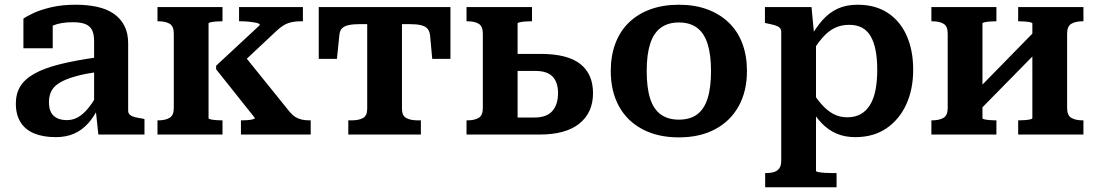

<svg xmlns="http://www.w3.org/2000/svg" viewBox="-20 -569 4638 812"><path d="M394 -327V-265Q344 -258 308 -248.5Q272 -239 248 -227.5Q224 -216 211 -202.5Q198 -189 192.5 -172.5Q187 -156 187 -137Q187 -110 196 -93.5Q205 -77 222 -69Q239 -61 263 -61Q288 -61 309.5 -73Q331 -85 351.5 -109.5Q372 -134 393 -172L398 -117Q378 -75 352 -46.5Q326 -18 292.5 -3.5Q259 11 216 11Q163 11 125 -4.5Q87 -20 67 -52Q47 -84 47 -131Q47 -173 66 -204Q85 -235 126.5 -258Q168 -281 234 -297.5Q300 -314 394 -327ZM396 0 384 -112 378 -113V-394Q378 -423 370 -440.5Q362 -458 342.5 -466.5Q323 -475 288 -475Q237 -475 204 -461Q171 -447 157 -431Q152 -437 153 -445.5Q154 -454 160 -461.5Q166 -469 177 -474.5Q188 -480 203 -481V-365H79V-490Q94 -501 123.5 -514.5Q153 -528 197.5 -538.5Q242 -549 300 -549Q350 -549 391 -540Q432 -531 461 -511Q490 -491 506 -460Q522 -429 522 -386V-101Q522 -90 529.5 -83.5Q537 -77 551 -73.5Q565 -70 585 -67L591 -65V0Z M715 -112V-427Q715 -458 697.5 -468.5Q680 -479 649 -479H646V-539H921V-479H917Q906 -479 893.5 -478Q881 -477 871.5 -475Q862 -473 862 -470V-69Q862 -66 871.5 -64Q881 -62 893.5 -61Q906 -60 917 -60H921V0H646V-60H649Q679 -60 697 -70.5Q715 -81 715 -112ZM1294 0H999V-60H1004Q1016 -60 1028.5 -61Q1041 -62 1049.5 -64.5Q1058 -67 1058 -70L894 -276V-291L1079 -463Q1079 -469 1066 -472Q1053 -475 1035 -477Q1017 -479 1001 -479H991V-539H1261V-479H1250Q1230 -479 1212.5 -475Q1195 -471 1180.5 -462.5Q1166 -454 1150 -439L974 -274L1001 -349L1205 -96Q1218 -81 1230.5 -73.5Q1243 -66 1257.5 -63Q1272 -60 1288 -60H1294Z M1609 -467V-539H1885V-320H1808L1799 -418Q1797 -437 1788 -447.5Q1779 -458 1760.5 -462.5Q1742 -467 1711 -467ZM1605 -467H1502Q1472 -467 1453 -462.5Q1434 -458 1425 -447.5Q1416 -437 1415 -418L1405 -320H1328V-539H1605ZM1680 -109Q1680 -80 1698 -70Q1716 -60 1746 -60H1760V0H1453V-60H1467Q1498 -60 1515.5 -70Q1533 -80 1533 -109V-539H1680Z M2169 -72H2240Q2292 -72 2316 -99.5Q2340 -127 2340 -175Q2340 -221 2317 -245Q2294 -269 2245 -269H2145V-341H2267Q2380 -341 2434 -298.5Q2488 -256 2488 -175Q2488 -93 2430.5 -46.5Q2373 0 2262 0H1953V-60H1956Q1987 -60 2004.5 -70.5Q2022 -81 2022 -112V-427Q2022 -458 2004.5 -468.5Q1987 -479 1956 -479H1953V-539H2230V-479H2224Q2214 -479 2201 -478Q2188 -477 2178.5 -475Q2169 -473 2169 -470Z M3139 -269Q3139 -183 3104 -120Q3069 -57 3004.5 -22.5Q2940 12 2851 12Q2762 12 2697 -22.5Q2632 -57 2597.5 -120Q2563 -183 2563 -269Q2563 -333 2582.5 -385Q2602 -437 2639.5 -473.5Q2677 -510 2730.5 -529.5Q2784 -549 2851 -549Q2918 -549 2971 -529.5Q3024 -510 3062 -473.5Q3100 -437 3119.5 -385Q3139 -333 3139 -269ZM2715 -269Q2715 -198 2729.5 -152.5Q2744 -107 2774.5 -85Q2805 -63 2851 -63Q2898 -63 2928 -85Q2958 -107 2972.5 -152.5Q2987 -198 2987 -269Q2987 -338 2972.5 -383.5Q2958 -429 2928 -451.5Q2898 -474 2851 -474Q2805 -474 2774.5 -451.5Q2744 -429 2729.5 -383.5Q2715 -338 2715 -269Z M3518 223H3216V163H3219Q3239 163 3253.5 158.5Q3268 154 3276 142.5Q3284 131 3284 111V-433Q3284 -445 3277.5 -451.5Q3271 -458 3257.5 -462Q3244 -466 3224 -470L3215 -472V-539H3412L3425 -403L3431 -399V154Q3431 157 3442 159Q3453 161 3469.5 162Q3486 163 3501 163H3518ZM3597 11Q3553 11 3518 -4Q3483 -19 3455 -48Q3427 -77 3405 -118L3407 -195Q3430 -156 3453.5 -129Q3477 -102 3503.5 -87.5Q3530 -73 3563 -73Q3596 -73 3619.5 -86Q3643 -99 3659 -124.5Q3675 -150 3682.5 -187.5Q3690 -225 3690 -274Q3690 -321 3683 -356.5Q3676 -392 3662 -416Q3648 -440 3625.5 -452Q3603 -464 3571 -464Q3537 -464 3509.5 -450.5Q3482 -437 3457 -408Q3432 -379 3406 -335L3405 -406Q3430 -452 3458.5 -484Q3487 -516 3523 -532.5Q3559 -549 3607 -549Q3682 -549 3734.5 -514.5Q3787 -480 3814.5 -418Q3842 -356 3842 -274Q3842 -191 3812.5 -127Q3783 -63 3728.5 -26Q3674 11 3597 11Z M3988 -112V-427Q3988 -458 3970.5 -468.5Q3953 -479 3922 -479H3919V-539H4194V-479H4190Q4180 -479 4167 -478Q4154 -477 4144.5 -475Q4135 -473 4135 -470V-69Q4135 -66 4144.5 -64Q4154 -62 4167 -61Q4180 -60 4190 -60H4194V0H3919V-60H3922Q3952 -60 3970 -70.5Q3988 -81 3988 -112ZM4346 -69V-470Q4346 -473 4336.5 -475Q4327 -477 4314 -478Q4301 -479 4290 -479H4286V-539H4562V-479H4559Q4529 -479 4511 -468.5Q4493 -458 4493 -427V-112Q4493 -81 4511 -70.5Q4529 -60 4559 -60H4562V0H4286V-60H4290Q4301 -60 4314 -61Q4327 -62 4336.5 -64Q4346 -66 4346 -69ZM4123 -103 4077 -152 4357 -438 4403 -388Z"/></svg>

Font: Roboto Serif SemiBold
Style: Regular
Weight: 600
Designer: Greg Gazdowicz
Foundry: Commercial Type
Version: Version 1.008